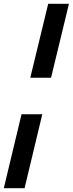

<svg xmlns="http://www.w3.org/2000/svg" viewBox="-37 -803 382 1008"><path d="M122 -395 216 -783H325L231 -395ZM-17 185 76 -203H185L92 185Z"/></svg>

Font: Ubuntu Sans SemiBold
Style: Italic
Weight: 600
Italic angle: -13.5°
Designer: Dalton Maag Ltd
Foundry: Dalton Maag Ltd
Version: Version 1.006